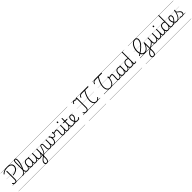

<svg xmlns="http://www.w3.org/2000/svg" viewBox="1457 -5623 10745 10745"><g transform="rotate(-45 6830.0 -250.0)"><path d="M428 -378Q416 -377 410 -383.5Q404 -390 404 -403Q404 -414 409 -420Q414 -426 426 -426Q490 -429 545.5 -444.5Q601 -460 646 -486Q691 -512 722.5 -547.5Q754 -583 771 -626.5Q788 -670 788 -719Q788 -767 768.5 -805Q749 -843 711 -869.5Q673 -896 619 -909.5Q565 -923 497 -923Q418 -923 348 -907.5Q278 -892 221 -861Q164 -830 123 -783Q116 -775 108 -774Q100 -773 89 -781Q79 -789 78 -797Q77 -805 84 -814Q117 -853 160.5 -882.5Q204 -912 257 -932.5Q310 -953 371.5 -963.5Q433 -974 501 -974Q583 -974 647 -957Q711 -940 755.5 -907Q800 -874 823 -827Q846 -780 846 -720Q846 -663 826.5 -612.5Q807 -562 771 -520.5Q735 -479 683.5 -448.5Q632 -418 568 -400Q504 -382 428 -378ZM206 17Q169 17 137.5 3.5Q106 -10 82 -34.5Q58 -59 41 -88Q35 -98 37 -106Q39 -114 50 -121Q60 -128 68.5 -126Q77 -124 83 -115Q100 -89 119 -71Q138 -53 160 -44Q182 -35 207 -35Q251 -35 272 -66Q293 -97 293 -160V-804Q293 -815 300 -819.5Q307 -824 321 -824Q335 -824 341.5 -819.5Q348 -815 348 -805V-150Q348 -99 331.5 -61.5Q315 -24 283.5 -3.5Q252 17 206 17ZM0 449H892V459H0ZM0 -20H892V0H0ZM0 -505H892V-500H0ZM0 -969H892V-959H0Z M784 17Q771 17 765.5 9.5Q760 2 760 -7Q760 -16 765.5 -23.5Q771 -31 784 -31Q814 -31 844 -48Q874 -65 903.5 -96Q933 -127 961 -168.5Q989 -210 1014.5 -260Q1040 -310 1062.5 -365.5Q1085 -421 1102.5 -479.5Q1120 -538 1133 -596Q1146 -654 1153 -709.5Q1160 -765 1160 -815Q1160 -826 1168.5 -831.5Q1177 -837 1187.5 -837Q1198 -837 1206.5 -831.5Q1215 -826 1215 -815Q1215 -764 1207 -706Q1199 -648 1184.5 -586.5Q1170 -525 1149.5 -463.5Q1129 -402 1104 -342.5Q1079 -283 1050 -229.5Q1021 -176 989 -131Q957 -86 923 -53Q889 -20 854 -1.5Q819 17 784 17ZM1171 17Q1115 17 1074.5 -11Q1034 -39 1013 -93.5Q992 -148 992 -228V-782Q992 -881 1020 -929.5Q1048 -978 1107 -978Q1145 -978 1168.5 -959Q1192 -940 1203.5 -903.5Q1215 -867 1215 -815Q1215 -802 1206.5 -796Q1198 -790 1187.5 -790Q1177 -790 1168.5 -796Q1160 -802 1160 -815Q1160 -852 1154.5 -877Q1149 -902 1137.5 -915Q1126 -928 1106 -928Q1086 -928 1072 -913.5Q1058 -899 1051 -867Q1044 -835 1044 -781V-229Q1044 -163 1060 -119Q1076 -75 1106 -53Q1136 -31 1178 -31Q1188 -31 1193.5 -23.5Q1199 -16 1198.5 -7Q1198 2 1191 9.5Q1184 17 1171 17ZM852 449H1246V459H852ZM852 -20H1246V0H852ZM852 -505H1246V-500H852ZM852 -969H1246V-959H852Z M1171 17Q1160 17 1154.5 9.5Q1149 2 1149.5 -7Q1150 -16 1157 -23.5Q1164 -31 1177 -31Q1208 -31 1234.5 -45.5Q1261 -60 1281.5 -84.5Q1302 -109 1315 -142.5Q1328 -176 1334 -215Q1335 -226 1344 -229Q1353 -232 1361 -228Q1369 -224 1368 -213Q1363 -165 1347 -123.5Q1331 -82 1305.5 -50.5Q1280 -19 1246 -1Q1212 17 1171 17ZM1246 449V459ZM1246 -20V0ZM1246 -505V-500ZM1246 -969V-959Z M1514 17Q1460 17 1418.5 -12Q1377 -41 1353.5 -97Q1330 -153 1330 -234Q1330 -285 1339.5 -328.5Q1349 -372 1367.5 -407Q1386 -442 1414 -467Q1442 -492 1478.5 -505.5Q1515 -519 1560 -519Q1598 -519 1634.5 -506.5Q1671 -494 1707 -470V-419Q1667 -449 1631.5 -459.5Q1596 -470 1561 -470Q1529 -470 1501.5 -460Q1474 -450 1452.5 -431Q1431 -412 1416 -384Q1401 -356 1393.5 -319.5Q1386 -283 1386 -237Q1386 -178 1401 -132Q1416 -86 1446.5 -59.5Q1477 -33 1523 -33Q1560 -33 1594.5 -55Q1629 -77 1656 -126Q1683 -175 1699 -255L1718 -206Q1699 -120 1665.5 -71Q1632 -22 1592.5 -2.5Q1553 17 1514 17ZM1808 17Q1778 17 1756 8Q1734 -1 1720 -18.5Q1706 -36 1699 -62Q1692 -88 1692 -123V-496Q1692 -506 1698.5 -510.5Q1705 -515 1719 -515Q1732 -515 1738.5 -510.5Q1745 -506 1745 -496V-124Q1745 -77 1759.5 -54Q1774 -31 1814 -31Q1822 -31 1826.5 -23.5Q1831 -16 1830.5 -7Q1830 2 1825 9.5Q1820 17 1808 17ZM1246 449H1881V459H1246ZM1246 -20H1881V0H1246ZM1246 -505H1881V-500H1246ZM1246 -969H1881V-959H1246Z M1806 17Q1795 17 1789.5 9.5Q1784 2 1784.5 -7Q1785 -16 1792 -23.5Q1799 -31 1812 -31Q1846 -31 1876 -46Q1906 -61 1931.5 -89.5Q1957 -118 1978.5 -158Q2000 -198 2017 -249Q2020 -259 2029 -259Q2038 -259 2044.5 -252Q2051 -245 2048 -235Q2032 -180 2009 -134Q1986 -88 1956.5 -54Q1927 -20 1889.5 -1.5Q1852 17 1806 17ZM1881 449V459ZM1881 -20V0ZM1881 -505V-500ZM1881 -969V-959Z M2232 478Q2174 478 2138.5 443Q2103 408 2103 348Q2103 313 2112.5 281.5Q2122 250 2141 221Q2160 192 2187.5 164Q2215 136 2251 107Q2269 94 2286.5 81Q2304 68 2322 55.5Q2340 43 2357 31V-133Q2342 -90 2319.5 -60.5Q2297 -31 2271 -14Q2245 3 2218 10.5Q2191 18 2166 18Q2122 18 2087 0Q2052 -18 2032.5 -57.5Q2013 -97 2013 -161V-496Q2013 -506 2019.5 -510Q2026 -514 2039 -514Q2052 -514 2059 -510Q2066 -506 2066 -496V-167Q2066 -123 2077 -92.5Q2088 -62 2111.5 -46Q2135 -30 2172 -30Q2202 -30 2230.5 -42.5Q2259 -55 2284 -80.5Q2309 -106 2328 -147.5Q2347 -189 2357 -248V-496Q2357 -506 2363.5 -510.5Q2370 -515 2384 -515Q2397 -515 2403.5 -510.5Q2410 -506 2410 -496V229Q2410 287 2398 333.5Q2386 380 2363.5 412Q2341 444 2308 461Q2275 478 2232 478ZM2238 429Q2275 429 2301.5 406Q2328 383 2342.5 339Q2357 295 2357 233V89Q2343 98 2328.5 107.5Q2314 117 2300 127Q2286 137 2272 148Q2245 171 2224.5 194Q2204 217 2189.5 241Q2175 265 2167 290Q2159 315 2159 343Q2159 368 2168 387.5Q2177 407 2194.5 418Q2212 429 2238 429ZM1881 449H2546V459H1881ZM1881 -20H2546V0H1881ZM1881 -505H2546V-500H1881ZM1881 -969H2546V-959H1881Z M2393 67Q2386 71 2379.5 66.5Q2373 62 2369.5 53.5Q2366 45 2368.5 36Q2371 27 2382 20Q2442 -15 2481 -61.5Q2520 -108 2543.5 -159Q2567 -210 2581.5 -261Q2596 -312 2607 -357.5Q2618 -403 2632 -439Q2646 -475 2668 -495.5Q2690 -516 2728 -516Q2739 -516 2744.5 -509Q2750 -502 2749.5 -492.5Q2749 -483 2742.5 -475.5Q2736 -468 2725 -468Q2701 -468 2686.5 -448Q2672 -428 2662 -393Q2652 -358 2641.5 -313Q2631 -268 2615 -217.5Q2599 -167 2571.5 -115.5Q2544 -64 2500.5 -17.5Q2457 29 2393 67ZM2546 449H2652V459H2546ZM2546 -20H2652V0H2546ZM2546 -505H2652V-500H2546ZM2546 -969H2652V-959H2546Z M2927 19Q2893 19 2866.5 6.5Q2840 -6 2821.5 -30Q2803 -54 2794 -90Q2785 -126 2785 -173V-383Q2785 -427 2770.5 -447.5Q2756 -468 2725 -468Q2715 -468 2709 -475.5Q2703 -483 2703.5 -492.5Q2704 -502 2710 -509Q2716 -516 2728 -516Q2755 -516 2775.5 -508Q2796 -500 2809.5 -483Q2823 -466 2830 -440.5Q2837 -415 2837 -380V-179Q2837 -132 2846.5 -98.5Q2856 -65 2877.5 -47.5Q2899 -30 2936 -30Q2964 -30 2990.5 -44Q3017 -58 3039 -85Q3061 -112 3074 -150Q3087 -188 3088 -237V-496Q3088 -505 3094.5 -510Q3101 -515 3114 -515Q3128 -515 3134 -510Q3140 -505 3140 -496V-200Q3140 -156 3145 -124Q3150 -92 3162 -71Q3174 -50 3193.5 -40Q3213 -30 3242 -30Q3268 -30 3292 -41.5Q3316 -53 3337 -74Q3358 -95 3373 -124.5Q3388 -154 3396.5 -189Q3405 -224 3405 -264Q3405 -316 3397.5 -353Q3390 -390 3378 -419Q3349 -432 3335.5 -449Q3322 -466 3322 -484Q3322 -498 3330.5 -508.5Q3339 -519 3355 -519Q3377 -519 3395 -495Q3413 -471 3427 -433Q3441 -395 3449 -352Q3457 -309 3457 -272Q3457 -229 3448 -187Q3439 -145 3421 -108Q3403 -71 3376 -42.5Q3349 -14 3313.5 2.5Q3278 19 3234 19Q3199 19 3171.5 5Q3144 -9 3125 -37.5Q3106 -66 3098 -110Q3082 -70 3056 -41Q3030 -12 2997 3.5Q2964 19 2927 19ZM2652 449H3540V459H2652ZM2652 -20H3540V0H2652ZM2652 -505H3540V-500H2652ZM2652 -969H3540V-959H2652Z M3571 -259Q3539 -259 3509 -275.5Q3479 -292 3449 -328.5Q3419 -365 3387 -426Q3380 -439 3386 -447Q3392 -455 3403 -455.5Q3414 -456 3420 -445Q3447 -395 3473 -363.5Q3499 -332 3523 -317.5Q3547 -303 3570 -303Q3606 -303 3627 -344Q3648 -385 3652 -463Q3652 -473 3659 -478Q3666 -483 3674.5 -483Q3683 -483 3690 -476.5Q3697 -470 3696 -459Q3693 -393 3677.5 -348.5Q3662 -304 3635 -281.5Q3608 -259 3571 -259ZM3540 449V459ZM3540 -20V0ZM3540 -505V-500ZM3540 -969V-959Z M4033 17Q4008 17 3986 10.5Q3964 4 3947.5 -9.5Q3931 -23 3922.5 -43.5Q3914 -64 3914 -93Q3914 -120 3916.5 -155.5Q3919 -191 3921 -230Q3923 -269 3925.5 -306.5Q3928 -344 3928 -376Q3928 -421 3914 -437Q3900 -453 3870 -453Q3843 -453 3811 -444Q3779 -435 3748 -425.5Q3717 -416 3693 -416Q3678 -416 3664 -432Q3650 -448 3641 -470.5Q3632 -493 3632 -513Q3632 -526 3636.5 -536Q3641 -546 3649.5 -552Q3658 -558 3670 -558Q3689 -558 3697.5 -542Q3706 -526 3706 -502Q3706 -493 3704.5 -482Q3703 -471 3702 -463Q3719 -462 3739 -468Q3759 -474 3782 -482.5Q3805 -491 3829.5 -497.5Q3854 -504 3879 -504Q3913 -504 3935.5 -491.5Q3958 -479 3969.5 -451Q3981 -423 3981 -378Q3981 -346 3978.5 -308Q3976 -270 3973.5 -232Q3971 -194 3968.5 -160.5Q3966 -127 3966 -104Q3966 -68 3984 -49.5Q4002 -31 4039 -31Q4050 -31 4055 -23.5Q4060 -16 4059.5 -7Q4059 2 4052.5 9.5Q4046 17 4033 17ZM3540 449H4108V459H3540ZM3540 -20H4108V0H3540ZM3540 -505H4108V-500H3540ZM3540 -969H4108V-959H3540Z M4033 17Q4022 17 4016.5 9.5Q4011 2 4011.5 -7Q4012 -16 4019 -23.5Q4026 -31 4039 -31Q4073 -31 4103 -46Q4133 -61 4158.5 -89.5Q4184 -118 4205.5 -158Q4227 -198 4244 -249Q4247 -259 4256 -259Q4265 -259 4271.5 -252Q4278 -245 4275 -235Q4259 -180 4236 -134Q4213 -88 4183.5 -54Q4154 -20 4116.5 -1.5Q4079 17 4033 17ZM4108 449V459ZM4108 -20V0ZM4108 -505V-500ZM4108 -969V-959Z M4359 17Q4326 17 4302.5 8Q4279 -1 4265.5 -19.5Q4252 -38 4246 -64.5Q4240 -91 4240 -126V-496Q4240 -506 4246.5 -510.5Q4253 -515 4265 -515Q4279 -515 4285.5 -510.5Q4292 -506 4292 -496V-128Q4292 -77 4307 -54Q4322 -31 4366 -31Q4375 -31 4379.5 -23.5Q4384 -16 4383.5 -7Q4383 2 4377 9.5Q4371 17 4359 17ZM4265 -683Q4243 -683 4232.5 -695.5Q4222 -708 4222 -732Q4222 -757 4232.5 -769.5Q4243 -782 4265 -782Q4287 -782 4298 -769.5Q4309 -757 4309 -732Q4309 -707 4298 -695Q4287 -683 4265 -683ZM4108 449H4433V459H4108ZM4108 -20H4433V0H4108ZM4108 -505H4433V-500H4108ZM4108 -969H4433V-959H4108Z M4358 17Q4347 17 4341.5 9.5Q4336 2 4336.5 -7Q4337 -16 4344 -23.5Q4351 -31 4364 -31Q4399 -31 4431 -45Q4463 -59 4490.5 -86Q4518 -113 4540 -152.5Q4562 -192 4577 -243Q4580 -253 4589 -253Q4598 -253 4605 -246.5Q4612 -240 4609 -230Q4594 -171 4570 -125.5Q4546 -80 4513.5 -48Q4481 -16 4442 0.5Q4403 17 4358 17ZM4433 449V459ZM4433 -20V0ZM4433 -505V-500ZM4433 -969V-959Z M4746 17Q4699 17 4666 2Q4633 -13 4612 -42Q4591 -71 4581 -112.5Q4571 -154 4571 -206V-452H4481Q4471 -452 4466.5 -458Q4462 -464 4462 -476Q4462 -489 4466.5 -494.5Q4471 -500 4481 -500H4571V-711Q4571 -721 4577.5 -725.5Q4584 -730 4597 -730Q4610 -730 4617 -725.5Q4624 -721 4624 -711V-500H4764Q4775 -500 4779.5 -494.5Q4784 -489 4784 -476Q4784 -464 4779.5 -458Q4775 -452 4764 -452H4624V-217Q4624 -178 4630 -144Q4636 -110 4650.5 -85Q4665 -60 4690 -45.5Q4715 -31 4753 -31Q4763 -31 4768 -23.5Q4773 -16 4772.5 -7Q4772 2 4765.5 9.5Q4759 17 4746 17ZM4433 449H4821V459H4433ZM4433 -20H4821V0H4433ZM4433 -505H4821V-500H4433ZM4433 -969H4821V-959H4433Z M4748 17Q4736 17 4730.5 9.5Q4725 2 4726.5 -7Q4728 -16 4735 -23.5Q4742 -31 4754 -31Q4807 -31 4862 -53Q4917 -75 4964 -112Q4972 -118 4979 -115Q4986 -112 4990 -105Q4994 -98 4994.5 -89.5Q4995 -81 4988 -76Q4951 -47 4910 -26.5Q4869 -6 4827.5 5.5Q4786 17 4748 17ZM4821 449V459ZM4821 -20V0ZM4821 -505V-500ZM4821 -969V-959Z M4964 -110Q4986 -126 5005.5 -144.5Q5025 -163 5042 -182Q5068 -212 5087 -243.5Q5106 -275 5116.5 -306.5Q5127 -338 5127 -366Q5127 -419 5104 -444.5Q5081 -470 5039 -470Q5018 -470 4999.5 -459.5Q4981 -449 4966.5 -429Q4952 -409 4943.5 -380.5Q4935 -352 4935 -315Q4935 -255 4952 -203Q4969 -151 4997 -113Q5025 -75 5060 -53Q5095 -31 5131 -31Q5164 -31 5189 -45Q5214 -59 5233.5 -78.5Q5253 -98 5266 -115Q5274 -124 5282 -123Q5290 -122 5299 -116Q5307 -110 5309.5 -102.5Q5312 -95 5306 -86Q5289 -60 5261.5 -36.5Q5234 -13 5199 2Q5164 17 5125 17Q5083 17 5045.5 -1Q5008 -19 4978 -50.5Q4948 -82 4926 -124.5Q4904 -167 4892 -215Q4880 -263 4880 -313Q4880 -348 4888 -379.5Q4896 -411 4910 -436.5Q4924 -462 4944 -480.5Q4964 -499 4989 -509Q5014 -519 5043 -519Q5092 -519 5122.5 -498.5Q5153 -478 5168 -444Q5183 -410 5183 -370Q5183 -336 5170 -299.5Q5157 -263 5134 -226.5Q5111 -190 5081 -157Q5061 -134 5037.5 -112.5Q5014 -91 4988 -72ZM4821 449H5265V459H4821ZM4821 -20H5265V0H4821ZM4821 -505H5265V-500H4821ZM4821 -969H5265V-959H4821Z M5822 18Q5780 18 5744 4.5Q5708 -9 5680.5 -33.5Q5653 -58 5634 -90Q5629 -99 5631 -107.5Q5633 -116 5643 -123Q5653 -131 5661.5 -128.5Q5670 -126 5677 -118Q5705 -77 5740.5 -55.5Q5776 -34 5824 -34Q5864 -34 5893 -51.5Q5922 -69 5937.5 -105.5Q5953 -142 5953 -197V-903Q5938 -891 5919 -884Q5900 -877 5877 -877Q5858 -877 5841.5 -881Q5825 -885 5810 -890.5Q5795 -896 5780.5 -900.5Q5766 -905 5751 -905Q5732 -905 5716 -895Q5700 -885 5689 -866.5Q5678 -848 5673 -823Q5672 -814 5665.5 -809.5Q5659 -805 5646 -806Q5632 -808 5627.5 -814.5Q5623 -821 5624 -830Q5630 -868 5646.5 -896Q5663 -924 5689.5 -939.5Q5716 -955 5750 -955Q5772 -955 5789.5 -951Q5807 -947 5822.5 -941Q5838 -935 5853.5 -931Q5869 -927 5886 -927Q5906 -927 5923.5 -936.5Q5941 -946 5952 -958Q5960 -966 5966.5 -969.5Q5973 -973 5983 -973Q5995 -973 6001 -968.5Q6007 -964 6007 -954V-192Q6007 -125 5984 -78Q5961 -31 5919.5 -6.5Q5878 18 5822 18ZM5565 449H6145V459H5565ZM5565 -20H6145V0H5565ZM5565 -505H6145V-500H5565ZM5565 -969H6145V-959H5565Z M6630 17Q6550 17 6493 -24Q6436 -65 6405.5 -141.5Q6375 -218 6375 -324Q6375 -390 6388.5 -462Q6402 -534 6428 -609Q6454 -684 6491 -759.5Q6528 -835 6575 -907H6374Q6325 -907 6291 -893.5Q6257 -880 6235.5 -853Q6214 -826 6202 -784Q6200 -774 6192.5 -770.5Q6185 -767 6172 -770Q6161 -773 6157.5 -780Q6154 -787 6156 -798Q6165 -835 6183.5 -865Q6202 -895 6229.5 -915.5Q6257 -936 6294 -946.5Q6331 -957 6378 -957H6885Q6893 -957 6897 -951.5Q6901 -946 6901 -933Q6901 -921 6897 -914Q6893 -907 6885 -907H6634Q6587 -834 6549 -758Q6511 -682 6484.5 -607Q6458 -532 6444 -460.5Q6430 -389 6430 -325Q6430 -235 6454.5 -169.5Q6479 -104 6525 -69.5Q6571 -35 6635 -35Q6670 -35 6702.5 -47.5Q6735 -60 6763.5 -84.5Q6792 -109 6815 -143Q6823 -152 6831 -154Q6839 -156 6849 -149Q6859 -143 6861 -134.5Q6863 -126 6857 -116Q6829 -72 6792.5 -42.5Q6756 -13 6714.5 2Q6673 17 6630 17ZM6145 449H6919V459H6145ZM6145 -20H6919V0H6145ZM6145 -505H6919V-500H6145ZM6145 -969H6919V-959H6145Z M7718 17Q7654 17 7603.5 -6Q7553 -29 7518 -72.5Q7483 -116 7464.5 -178.5Q7446 -241 7446 -320Q7446 -373 7454.5 -430.5Q7463 -488 7480.5 -547.5Q7498 -607 7522.5 -667.5Q7547 -728 7579 -788.5Q7611 -849 7649 -907H7448Q7399 -907 7365 -893.5Q7331 -880 7309.5 -853Q7288 -826 7276 -784Q7274 -774 7266.5 -770.5Q7259 -767 7246 -770Q7235 -773 7231.5 -780Q7228 -787 7230 -798Q7239 -835 7257.5 -865Q7276 -895 7303.5 -915.5Q7331 -936 7368 -946.5Q7405 -957 7452 -957H7957Q7965 -957 7969 -951.5Q7973 -946 7973 -933Q7973 -921 7969 -914Q7965 -907 7957 -907H7708Q7670 -849 7637.5 -788.5Q7605 -728 7579.5 -667Q7554 -606 7536.5 -546Q7519 -486 7509.5 -429.5Q7500 -373 7500 -321Q7500 -253 7515 -199Q7530 -145 7558.5 -107Q7587 -69 7627.5 -49.5Q7668 -30 7720 -30Q7732 -30 7738 -23Q7744 -16 7744 -6.5Q7744 3 7737 10Q7730 17 7718 17ZM7219 449H7926V459H7219ZM7219 -20H7926V0H7219ZM7219 -505H7926V-500H7219ZM7219 -969H7926V-959H7219Z M7719 17Q7707 17 7701 10Q7695 3 7695 -6.5Q7695 -16 7701.5 -23Q7708 -30 7720 -30Q7783 -30 7837 -58Q7891 -86 7933.5 -140.5Q7976 -195 8003.5 -274.5Q8031 -354 8041 -456Q8041 -465 8048.5 -469.5Q8056 -474 8065.5 -473.5Q8075 -473 8081.5 -468Q8088 -463 8086 -453Q8076 -340 8046 -252Q8016 -164 7968.5 -104.5Q7921 -45 7858.5 -14Q7796 17 7719 17ZM7926 449V459ZM7926 -20V0ZM7926 -505V-500ZM7926 -969V-959Z M8419 17Q8394 17 8372 10.5Q8350 4 8333.5 -9.5Q8317 -23 8308.5 -43.5Q8300 -64 8300 -93Q8300 -120 8302.5 -155.5Q8305 -191 8307 -230Q8309 -269 8311.5 -306.5Q8314 -344 8314 -376Q8314 -421 8300 -437Q8286 -453 8256 -453Q8229 -453 8197 -444Q8165 -435 8134 -425.5Q8103 -416 8079 -416Q8064 -416 8050 -432Q8036 -448 8027 -470.5Q8018 -493 8018 -513Q8018 -526 8022.5 -536Q8027 -546 8035.5 -552Q8044 -558 8056 -558Q8075 -558 8083.5 -542Q8092 -526 8092 -502Q8092 -493 8090.5 -482Q8089 -471 8088 -463Q8105 -462 8125 -468Q8145 -474 8168 -482.5Q8191 -491 8215.5 -497.5Q8240 -504 8265 -504Q8299 -504 8321.5 -491.5Q8344 -479 8355.5 -451Q8367 -423 8367 -378Q8367 -346 8364.5 -308Q8362 -270 8359.5 -232Q8357 -194 8354.5 -160.5Q8352 -127 8352 -104Q8352 -68 8370 -49.5Q8388 -31 8425 -31Q8436 -31 8441 -23.5Q8446 -16 8445.5 -7Q8445 2 8438.5 9.5Q8432 17 8419 17ZM7926 449H8494V459H7926ZM7926 -20H8494V0H7926ZM7926 -505H8494V-500H7926ZM7926 -969H8494V-959H7926Z M8419 17Q8408 17 8402.5 9.5Q8397 2 8397.5 -7Q8398 -16 8405 -23.5Q8412 -31 8425 -31Q8456 -31 8482.5 -45.5Q8509 -60 8529.5 -84.5Q8550 -109 8563 -142.5Q8576 -176 8582 -215Q8583 -226 8592 -229Q8601 -232 8609 -228Q8617 -224 8616 -213Q8611 -165 8595 -123.5Q8579 -82 8553.5 -50.5Q8528 -19 8494 -1Q8460 17 8419 17ZM8494 449V459ZM8494 -20V0ZM8494 -505V-500ZM8494 -969V-959Z M8762 17Q8708 17 8666.5 -12Q8625 -41 8601.5 -97Q8578 -153 8578 -234Q8578 -285 8587.5 -328.5Q8597 -372 8615.5 -407Q8634 -442 8662 -467Q8690 -492 8726.5 -505.5Q8763 -519 8808 -519Q8846 -519 8882.5 -506.5Q8919 -494 8955 -470V-419Q8915 -449 8879.5 -459.5Q8844 -470 8809 -470Q8777 -470 8749.5 -460Q8722 -450 8700.5 -431Q8679 -412 8664 -384Q8649 -356 8641.5 -319.5Q8634 -283 8634 -237Q8634 -178 8649 -132Q8664 -86 8694.5 -59.5Q8725 -33 8771 -33Q8808 -33 8842.5 -55Q8877 -77 8904 -126Q8931 -175 8947 -255L8966 -206Q8947 -120 8913.5 -71Q8880 -22 8840.5 -2.5Q8801 17 8762 17ZM9056 17Q9026 17 9004 8Q8982 -1 8968 -18.5Q8954 -36 8947 -62Q8940 -88 8940 -123V-496Q8940 -506 8946.5 -510.5Q8953 -515 8967 -515Q8980 -515 8986.5 -510.5Q8993 -506 8993 -496V-124Q8993 -77 9007.5 -54Q9022 -31 9062 -31Q9070 -31 9074.5 -23.5Q9079 -16 9078.5 -7Q9078 2 9073 9.5Q9068 17 9056 17ZM8494 449H9129V459H8494ZM8494 -20H9129V0H8494ZM8494 -505H9129V-500H8494ZM8494 -969H9129V-959H8494Z M9054 17Q9043 17 9037.5 9.5Q9032 2 9032.5 -7Q9033 -16 9040 -23.5Q9047 -31 9060 -31Q9091 -31 9117.5 -45.5Q9144 -60 9164.5 -84.5Q9185 -109 9198 -142.5Q9211 -176 9217 -215Q9218 -226 9227 -229Q9236 -232 9244 -228Q9252 -224 9251 -213Q9246 -165 9230 -123.5Q9214 -82 9188.5 -50.5Q9163 -19 9129 -1Q9095 17 9054 17ZM9129 449V459ZM9129 -20V0ZM9129 -505V-500ZM9129 -969V-959Z M9397 17Q9343 17 9301 -12Q9259 -41 9235.5 -97Q9212 -153 9212 -234Q9212 -285 9221.5 -328.5Q9231 -372 9250 -407Q9269 -442 9297 -467Q9325 -492 9361.5 -505.5Q9398 -519 9444 -519Q9477 -519 9509.5 -509.5Q9542 -500 9576 -480V-955Q9576 -965 9582.5 -969.5Q9589 -974 9602 -974Q9616 -974 9622 -969.5Q9628 -965 9628 -955V-92Q9628 -61 9637.5 -45.5Q9647 -30 9668 -30Q9679 -30 9689 -34.5Q9699 -39 9709 -49Q9719 -59 9729 -74Q9734 -80 9740.5 -79.5Q9747 -79 9754 -73Q9761 -68 9763 -61Q9765 -54 9761 -48Q9749 -28 9733 -13.5Q9717 1 9698 9Q9679 17 9660 17Q9632 17 9613 5.5Q9594 -6 9585 -26.5Q9576 -47 9576 -76Q9576 -88 9576 -100Q9576 -112 9576 -123Q9553 -69 9523 -38.5Q9493 -8 9461 4.5Q9429 17 9397 17ZM9268 -237Q9268 -178 9283 -132Q9298 -86 9328.5 -59.5Q9359 -33 9406 -33Q9440 -33 9473 -52.5Q9506 -72 9532.5 -116Q9559 -160 9576 -235V-428Q9540 -453 9507.5 -461.5Q9475 -470 9443 -470Q9411 -470 9383.5 -460Q9356 -450 9335 -431Q9314 -412 9298.5 -384Q9283 -356 9275.5 -319.5Q9268 -283 9268 -237ZM9129 449H9770V459H9129ZM9129 -20H9770V0H9129ZM9129 -505H9770V-500H9129ZM9129 -969H9770V-959H9129Z M10690 478Q10646 478 10614.5 461.5Q10583 445 10565.5 414Q10548 383 10548 341Q10548 329 10556.5 322Q10565 315 10576.5 314.5Q10588 314 10596 319.5Q10604 325 10604 338Q10604 381 10627 404.5Q10650 428 10694 428Q10754 428 10786.5 377.5Q10819 327 10819 226V-318Q10800 -262 10772.5 -215Q10745 -168 10711.5 -130Q10678 -92 10640.5 -65.5Q10603 -39 10562 -25Q10521 -11 10478 -11Q10389 -11 10325.5 -56.5Q10262 -102 10228.5 -191.5Q10195 -281 10195 -411Q10195 -473 10205.5 -533Q10216 -593 10236 -649Q10256 -705 10284 -754.5Q10312 -804 10346.5 -844Q10381 -884 10421 -913.5Q10461 -943 10505 -958.5Q10549 -974 10596 -974Q10651 -974 10690.5 -953.5Q10730 -933 10751.5 -893.5Q10773 -854 10773 -797Q10773 -731 10746 -662.5Q10719 -594 10666.5 -524.5Q10614 -455 10539 -385Q10464 -315 10368 -245Q10272 -175 10158 -106Q10147 -99 10139 -102Q10131 -105 10125 -117Q10119 -128 10121.5 -135.5Q10124 -143 10135 -149Q10243 -214 10334 -280.5Q10425 -347 10495.5 -413.5Q10566 -480 10615 -545.5Q10664 -611 10690 -674Q10716 -737 10716 -797Q10716 -836 10701 -863.5Q10686 -891 10659 -906Q10632 -921 10595 -921Q10556 -921 10519 -906.5Q10482 -892 10448 -865.5Q10414 -839 10384 -802.5Q10354 -766 10330 -721Q10306 -676 10288.5 -625.5Q10271 -575 10262 -520.5Q10253 -466 10253 -411Q10253 -297 10280 -220.5Q10307 -144 10358 -105Q10409 -66 10482 -66Q10537 -66 10589.5 -94Q10642 -122 10687.5 -174Q10733 -226 10767 -298Q10801 -370 10819 -458Q10819 -468 10825.5 -472.5Q10832 -477 10846 -477Q10873 -477 10873 -458V221Q10873 305 10852.5 362Q10832 419 10791.5 448.5Q10751 478 10690 478ZM10070 449H10979V459H10070ZM10070 -20H10979V0H10070ZM10070 -505H10979V-500H10070ZM10070 -969H10979V-959H10070Z M10548 341Q10548 305 10559.5 270.5Q10571 236 10593.5 202.5Q10616 169 10650 136Q10684 103 10729.5 70Q10775 37 10832 4Q10885 -27 10928.5 -53Q10972 -79 11007 -102.5Q11042 -126 11069 -148.5Q11096 -171 11115.5 -194Q11135 -217 11148.5 -242.5Q11162 -268 11169 -299Q11171 -309 11180 -310.5Q11189 -312 11197 -306.5Q11205 -301 11202 -290Q11194 -246 11175.5 -210.5Q11157 -175 11128 -144Q11099 -113 11058.5 -83.5Q11018 -54 10965 -21Q10912 12 10846 51Q10797 80 10758 109Q10719 138 10690 166.5Q10661 195 10642 223Q10623 251 10613.5 279.5Q10604 308 10604 338Q10604 350 10595.5 357Q10587 364 10576 364.5Q10565 365 10556.5 359.5Q10548 354 10548 341ZM10979 449H11029V459H10979ZM10979 -20H11029V0H10979ZM10979 -505H11029V-500H10979ZM10979 -969H11029V-959H10979Z M11314 18Q11270 18 11235 0Q11200 -18 11180.5 -57.5Q11161 -97 11161 -161V-496Q11161 -506 11167 -510Q11173 -514 11186 -514Q11200 -514 11206.5 -510Q11213 -506 11213 -496V-167Q11213 -123 11224.5 -92.5Q11236 -62 11259.5 -46Q11283 -30 11320 -30Q11350 -30 11378.5 -42.5Q11407 -55 11432 -80.5Q11457 -106 11476 -148Q11495 -190 11505 -248V-497Q11505 -506 11511.5 -510.5Q11518 -515 11532 -515Q11545 -515 11551.5 -510.5Q11558 -506 11558 -497V-128Q11558 -75 11574 -53Q11590 -31 11632 -31Q11641 -31 11645.5 -23.5Q11650 -16 11649.5 -7Q11649 2 11643 9.5Q11637 17 11626 17Q11598 17 11577 11Q11556 5 11542 -8.5Q11528 -22 11519.5 -41.5Q11511 -61 11508 -89L11507 -136Q11491 -92 11468.5 -62Q11446 -32 11420 -14.5Q11394 3 11367 10.5Q11340 18 11314 18ZM11029 449H11700V459H11029ZM11029 -20H11700V0H11029ZM11029 -505H11700V-500H11029ZM11029 -969H11700V-959H11029Z M11625 17Q11614 17 11608.5 9.5Q11603 2 11603.5 -7Q11604 -16 11611 -23.5Q11618 -31 11631 -31Q11665 -31 11695 -46Q11725 -61 11750.5 -89.5Q11776 -118 11797.5 -158Q11819 -198 11836 -249Q11839 -259 11848 -259Q11857 -259 11863.5 -252Q11870 -245 11867 -235Q11851 -180 11828 -134Q11805 -88 11775.5 -54Q11746 -20 11708.5 -1.5Q11671 17 11625 17ZM11700 449V459ZM11700 -20V0ZM11700 -505V-500ZM11700 -969V-959Z M11951 17Q11918 17 11894.5 8Q11871 -1 11857.5 -19.5Q11844 -38 11838 -64.5Q11832 -91 11832 -126V-496Q11832 -506 11838.5 -510.5Q11845 -515 11857 -515Q11871 -515 11877.5 -510.5Q11884 -506 11884 -496V-128Q11884 -77 11899 -54Q11914 -31 11958 -31Q11967 -31 11971.5 -23.5Q11976 -16 11975.5 -7Q11975 2 11969 9.5Q11963 17 11951 17ZM11857 -683Q11835 -683 11824.5 -695.5Q11814 -708 11814 -732Q11814 -757 11824.5 -769.5Q11835 -782 11857 -782Q11879 -782 11890 -769.5Q11901 -757 11901 -732Q11901 -707 11890 -695Q11879 -683 11857 -683ZM11700 449H12025V459H11700ZM11700 -20H12025V0H11700ZM11700 -505H12025V-500H11700ZM11700 -969H12025V-959H11700Z M11950 17Q11939 17 11933.5 9.5Q11928 2 11928.5 -7Q11929 -16 11936 -23.5Q11943 -31 11956 -31Q11987 -31 12013.5 -45.5Q12040 -60 12060.5 -84.5Q12081 -109 12094 -142.5Q12107 -176 12113 -215Q12114 -226 12123 -229Q12132 -232 12140 -228Q12148 -224 12147 -213Q12142 -165 12126 -123.5Q12110 -82 12084.5 -50.5Q12059 -19 12025 -1Q11991 17 11950 17ZM12025 449V459ZM12025 -20V0ZM12025 -505V-500ZM12025 -969V-959Z M12292 17Q12238 17 12196.5 -12Q12155 -41 12131.5 -97Q12108 -153 12108 -234Q12108 -285 12117.5 -328.5Q12127 -372 12146 -407Q12165 -442 12192.5 -467Q12220 -492 12257 -505.5Q12294 -519 12339 -519Q12373 -519 12405.5 -509Q12438 -499 12471 -480V-955Q12471 -965 12477.5 -969.5Q12484 -974 12498 -974Q12511 -974 12517 -969.5Q12523 -965 12523 -955V-122Q12523 -72 12538 -51.5Q12553 -31 12598 -31Q12607 -31 12611 -23.5Q12615 -16 12614.5 -7Q12614 2 12608.5 9.5Q12603 17 12592 17Q12563 17 12541 10.5Q12519 4 12504.5 -9.5Q12490 -23 12482 -44Q12474 -65 12473 -93L12472 -126Q12450 -70 12420 -39Q12390 -8 12357.5 4.5Q12325 17 12292 17ZM12302 -33Q12336 -33 12368.5 -52.5Q12401 -72 12428 -116.5Q12455 -161 12471 -235V-428Q12435 -453 12402.5 -461.5Q12370 -470 12339 -470Q12307 -470 12279.5 -460Q12252 -450 12230.5 -431Q12209 -412 12194 -384Q12179 -356 12171.5 -319.5Q12164 -283 12164 -237Q12164 -178 12179 -132Q12194 -86 12224.5 -59.5Q12255 -33 12302 -33ZM12025 449H12666V459H12025ZM12025 -20H12666V0H12025ZM12025 -505H12666V-500H12025ZM12025 -969H12666V-959H12025Z M12593 17Q12581 17 12575.5 9.5Q12570 2 12571.5 -7Q12573 -16 12580 -23.5Q12587 -31 12599 -31Q12652 -31 12707 -53Q12762 -75 12809 -112Q12817 -118 12824 -115Q12831 -112 12835 -105Q12839 -98 12839.5 -89.5Q12840 -81 12833 -76Q12796 -47 12755 -26.5Q12714 -6 12672.5 5.5Q12631 17 12593 17ZM12666 449V459ZM12666 -20V0ZM12666 -505V-500ZM12666 -969V-959Z M12813 -113Q12833 -128 12852 -145.5Q12871 -163 12887 -182Q12913 -212 12932 -243.5Q12951 -275 12961.5 -306.5Q12972 -338 12972 -367Q12972 -419 12949 -444.5Q12926 -470 12884 -470Q12873 -470 12868 -477.5Q12863 -485 12863.5 -494.5Q12864 -504 12870.5 -511.5Q12877 -519 12888 -519Q12937 -519 12967.5 -498.5Q12998 -478 13013 -444Q13028 -410 13028 -370Q13028 -336 13015 -299.5Q13002 -263 12979 -226.5Q12956 -190 12926 -157Q12907 -135 12884.5 -114.5Q12862 -94 12838 -75ZM12666 449H13110V459H12666ZM12666 -20H13110V0H12666ZM12666 -505H13110V-500H12666ZM12666 -969H13110V-959H12666Z M12987 17Q12943 17 12903 -1Q12863 -19 12830.5 -51Q12798 -83 12774.5 -125Q12751 -167 12738 -215Q12725 -263 12725 -313Q12725 -348 12732.5 -379.5Q12740 -411 12754.5 -436.5Q12769 -462 12789 -480.5Q12809 -499 12834 -509Q12859 -519 12888 -519Q12897 -519 12901.5 -511.5Q12906 -504 12905 -494.5Q12904 -485 12898.5 -477.5Q12893 -470 12884 -470Q12863 -470 12844 -459.5Q12825 -449 12811 -428.5Q12797 -408 12788.5 -379.5Q12780 -351 12780 -315Q12780 -254 12798 -203Q12816 -152 12846 -113.5Q12876 -75 12914 -53.5Q12952 -32 12992 -32Q13044 -32 13088.5 -59Q13133 -86 13171.5 -141.5Q13210 -197 13242.5 -281Q13275 -365 13303 -479Q13305 -488 13315 -489Q13325 -490 13333.5 -484Q13342 -478 13339 -463Q13313 -343 13277.5 -252.5Q13242 -162 13198 -102Q13154 -42 13101.5 -12.5Q13049 17 12987 17ZM13110 449V459ZM13110 -20V0ZM13110 -505V-500ZM13110 -969V-959Z M13404 19Q13362 19 13323 6.5Q13284 -6 13255 -28Q13248 -35 13247.5 -43Q13247 -51 13256 -60Q13263 -68 13270 -69.5Q13277 -71 13286 -65Q13315 -45 13344 -35.5Q13373 -26 13408 -26Q13458 -26 13487 -57Q13516 -88 13516 -140Q13516 -180 13500 -209Q13484 -238 13458 -260Q13432 -282 13402.5 -303Q13373 -324 13347.5 -349Q13322 -374 13305.5 -406.5Q13289 -439 13289 -485Q13289 -514 13300.5 -535Q13312 -556 13335 -556Q13348 -556 13355 -549.5Q13362 -543 13362 -531Q13362 -519 13356 -500.5Q13350 -482 13339 -459Q13341 -428 13358 -404.5Q13375 -381 13401.5 -361Q13428 -341 13457 -320Q13486 -299 13512 -274.5Q13538 -250 13554.5 -217.5Q13571 -185 13571 -140Q13571 -69 13525.5 -25Q13480 19 13404 19ZM13110 449H13660V459H13110ZM13110 -20H13660V0H13110ZM13110 -505H13660V-500H13110ZM13110 -969H13660V-959H13110Z"/></g></svg>

Font: Playwrite IT Trad Guides
Style: Regular
Weight: 400
Designer: Veronika Burian, José Scaglione
Foundry: TypeTogether
Version: Version 1.003